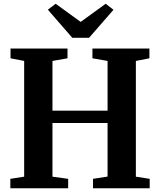

<svg xmlns="http://www.w3.org/2000/svg" viewBox="-20 -1001 851 1021"><path d="M108.5 -61.5V-677L36 -691V-743H339V-691L259 -677V-412.5H552V-677L471.5 -691V-743H774.5V-691L702.5 -677V-61.5L776 -50V0H474.5V-50L552 -62V-347H259V-61.5L342.5 -50V0H35V-50ZM364.5 -800 234.5 -949.5 276 -981 409 -884.5 542 -981 583.5 -949 453.5 -800Z"/></svg>

Font: Merriweather 48pt
Style: Bold
Weight: 700
Version: Version 2.100